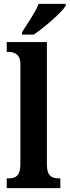

<svg xmlns="http://www.w3.org/2000/svg" viewBox="-20 -979 362 999"><path d="M95 -812V-799H156C213 -838 301 -914 322 -949V-959H181C164 -914 122 -855 95 -812ZM15 0H294V-51H285C249 -51 224 -64 224 -123V-760H15V-709H25C48 -709 86 -701 86 -647V-123C86 -64 61 -51 25 -51H15Z"/></svg>

Font: Noto Serif Ethiopic Condensed
Style: Bold
Weight: 700
Width: 3
Designer: Monotype Design Team
Foundry: Monotype Imaging Inc.
Version: Version 2.102